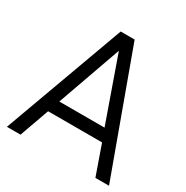

<svg xmlns="http://www.w3.org/2000/svg" viewBox="-170 -885 992 1026"><g transform="rotate(30 326.0 -372.5)"><path d="M283 -745H369L641 0H557L493 -182H160L95 0H11ZM465 -257 326 -651 186 -257Z"/></g></svg>

Font: Evergrow Sans 
Style: Regular
Weight: 400
Foundry: 10Web
Version: Version 1.000